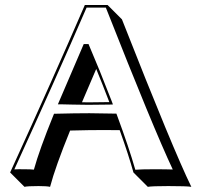

<svg xmlns="http://www.w3.org/2000/svg" viewBox="-20 -678 797 758"><path d="M256.8 -162.6Q198.2 -18.6 177.7 59.6Q165 56.6 132.3 56.6Q88.9 56.6 76.7 59.6L20 2.9Q190.4 -370.1 314.9 -658.2H404.8L461.4 -601.6Q665.5 -82.5 735.4 59.6Q717.8 56.6 644.5 56.6Q581.1 56.6 563.5 59.6L506.8 2.9Q488.3 -64.5 452.6 -164.1Q416 -164.6 389.6 -164.6Q333 -164.6 256.8 -162.6ZM303.7 -274.4Q317.9 -274.4 328.1 -273.9Q359.9 -273.9 411.6 -274.9Q382.8 -350.1 359.9 -405.8ZM190.9 -223.1 193.4 -229H200.2Q276.4 -231 333 -231Q371.6 -231 432.6 -229.5H439.5L441.9 -223.1Q489.3 -95.2 514.2 -7.8Q536.1 -9.8 587.9 -9.8Q637.2 -9.8 662.1 -8.8Q585.4 -171.9 397.9 -647.9H321.8Q200.7 -368.2 36.6 -9.3Q52.2 -10.3 76.2 -9.8Q101.1 -9.8 113.8 -8.3Q135.7 -87.4 190.9 -223.1ZM420.9 -278.8 425.8 -265.6 411.6 -265.1Q359.4 -264.2 328.1 -264.2Q311 -264.2 266.6 -265.1Q236.3 -265.6 223.6 -266.1H208.5L310.5 -503.9H329.6L332 -498Q372.6 -403.8 420.9 -278.8Z"/></svg>

Font: Linux Biolinum Shadow O
Style: Bold
Weight: 700
Designer: Philipp H. Poll
Foundry: Philipp H. Poll
Version: Version 0.9.2